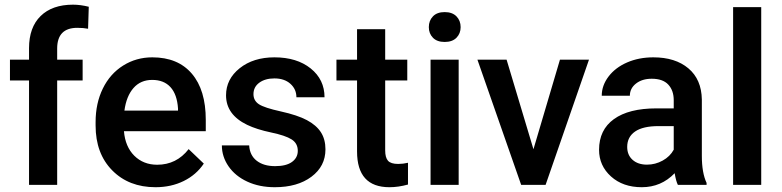

<svg xmlns="http://www.w3.org/2000/svg" viewBox="-20 -780 3300 810"><path d="M102.5 0V-440.4H22V-528.3H102.5V-576.7Q102.5 -664.6 151.4 -712.4Q200.2 -760.3 288.1 -760.3Q319.3 -760.3 354.5 -751.5L351.6 -658.7Q332 -662.6 306.2 -662.6Q221.2 -662.6 221.2 -575.2V-528.3H328.6V-440.4H221.2V0Z M636.2 9.8Q523.4 9.8 453.4 -61.3Q383.3 -132.3 383.3 -250.5V-265.1Q383.3 -344.2 413.8 -406.5Q444.3 -468.8 499.5 -503.4Q554.7 -538.1 622.6 -538.1Q730.5 -538.1 789.3 -469.2Q848.1 -400.4 848.1 -274.4V-226.6H502.9Q508.3 -161.1 546.6 -123Q585 -85 643.1 -85Q724.6 -85 775.9 -150.9L839.8 -89.8Q808.1 -42.5 755.1 -16.4Q702.1 9.8 636.2 9.8ZM622.1 -442.9Q573.2 -442.9 543.2 -408.7Q513.2 -374.5 504.9 -313.5H731V-322.3Q727.1 -381.8 699.2 -412.4Q671.4 -442.9 622.1 -442.9Z M1236.3 -143.6Q1236.3 -175.3 1210.2 -191.9Q1184.1 -208.5 1123.5 -221.2Q1063 -233.9 1022.5 -253.4Q933.6 -296.4 933.6 -377.9Q933.6 -446.3 991.2 -492.2Q1048.8 -538.1 1137.7 -538.1Q1232.4 -538.1 1290.8 -491.2Q1349.1 -444.3 1349.1 -369.6H1230.5Q1230.5 -403.8 1205.1 -426.5Q1179.7 -449.2 1137.7 -449.2Q1098.6 -449.2 1074 -431.2Q1049.3 -413.1 1049.3 -382.8Q1049.3 -355.5 1072.3 -340.3Q1095.2 -325.2 1165 -309.8Q1234.9 -294.4 1274.7 -273.2Q1314.5 -252 1333.7 -222.2Q1353 -192.4 1353 -149.9Q1353 -78.6 1293.9 -34.4Q1234.9 9.8 1139.2 9.8Q1074.2 9.8 1023.4 -13.7Q972.7 -37.1 944.3 -78.1Q916 -119.1 916 -166.5H1031.2Q1033.7 -124.5 1063 -101.8Q1092.3 -79.1 1140.6 -79.1Q1187.5 -79.1 1211.9 -96.9Q1236.3 -114.7 1236.3 -143.6Z M1605 -656.7V-528.3H1698.2V-440.4H1605V-145.5Q1605 -115.2 1616.9 -101.8Q1628.9 -88.4 1659.7 -88.4Q1680.2 -88.4 1701.2 -93.3V-1.5Q1660.6 9.8 1623 9.8Q1486.3 9.8 1486.3 -141.1V-440.4H1399.4V-528.3H1486.3V-656.7Z M1915 0H1796.4V-528.3H1915ZM1789.1 -665.5Q1789.1 -692.9 1806.4 -710.9Q1823.7 -729 1856 -729Q1888.2 -729 1905.8 -710.9Q1923.3 -692.9 1923.3 -665.5Q1923.3 -638.7 1905.8 -620.8Q1888.2 -603 1856 -603Q1823.7 -603 1806.4 -620.8Q1789.1 -638.7 1789.1 -665.5Z M2230.5 -150.4 2342.3 -528.3H2464.8L2281.7 0H2178.7L1994.1 -528.3H2117.2Z M2839.8 0Q2832 -15.1 2826.2 -49.3Q2769.5 9.8 2687.5 9.8Q2607.9 9.8 2557.6 -35.6Q2507.3 -81.1 2507.3 -147.9Q2507.3 -232.4 2570.1 -277.6Q2632.8 -322.8 2749.5 -322.8H2822.3V-357.4Q2822.3 -398.4 2799.3 -423.1Q2776.4 -447.8 2729.5 -447.8Q2689 -447.8 2663.1 -427.5Q2637.2 -407.2 2637.2 -376H2518.6Q2518.6 -419.4 2547.4 -457.3Q2576.2 -495.1 2625.7 -516.6Q2675.3 -538.1 2736.3 -538.1Q2829.1 -538.1 2884.3 -491.5Q2939.5 -444.8 2940.9 -360.4V-122.1Q2940.9 -50.8 2960.9 -8.3V0ZM2709.5 -85.4Q2744.6 -85.4 2775.6 -102.5Q2806.6 -119.6 2822.3 -148.4V-248H2758.3Q2692.4 -248 2659.2 -225.1Q2626 -202.1 2626 -160.2Q2626 -126 2648.7 -105.7Q2671.4 -85.4 2709.5 -85.4Z M3191.4 0H3072.8V-750H3191.4Z"/></svg>

Font: Vazir Medium UI
Style: Medium-UI
Weight: 500
Designer: Saber Rastikerdar
Foundry: Saber Rastikerdar
Version: Version 30.0.0